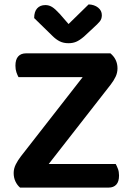

<svg xmlns="http://www.w3.org/2000/svg" viewBox="-20 -851 599 871"><path d="M71 0Q58 -11 50 -28Q42 -45 42 -66Q42 -86 51.5 -105Q61 -124 75 -142L355 -501H64Q59 -510 54.5 -523Q50 -536 50 -553Q50 -581 62.5 -595Q75 -609 98 -609H481Q513 -582 513 -541Q513 -521 504.5 -503Q496 -485 482 -467L201 -107H505Q510 -98 515 -85Q520 -72 520 -55Q520 -27 507.5 -13.5Q495 0 473 0ZM382 -831Q408 -830 425 -816.5Q442 -803 442 -782Q442 -765 432.5 -753.5Q423 -742 404 -725L361 -685Q341 -668 325.5 -661.5Q310 -655 291 -655Q268 -655 251 -663.5Q234 -672 218 -688L135 -769Q135 -798 148.5 -813Q162 -828 186 -828Q202 -828 216 -819.5Q230 -811 251 -788L291 -742Z"/></svg>

Font: Baloo Da 2 SemiBold
Style: Regular
Weight: 600
Designer: Noopur Datye, Sulekha Rajkumar and Ek Type
Foundry: Ek Type
Version: Version 1.640;hotconv 1.0.111;makeotfexe 2.5.65597; ttfautoh